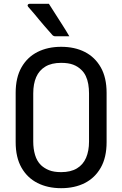

<svg xmlns="http://www.w3.org/2000/svg" viewBox="-20 -965 640 1005"><path d="M300 -720Q371 -720 424 -693Q477 -666 507.5 -612.5Q538 -559 538 -479V-221Q538 -141 507.5 -87.5Q477 -34 424 -7Q371 20 300 20Q230 20 176.5 -7Q123 -34 92.5 -87.5Q62 -141 62 -221V-479Q62 -559 92.5 -612.5Q123 -666 176.5 -693Q230 -720 300 -720ZM154 -224Q154 -186 163.5 -154Q173 -122 194 -101Q212 -84 237 -74Q262 -64 300 -64Q350 -64 382.5 -83.5Q415 -103 430.5 -139Q446 -175 446 -224V-476Q446 -502 442 -525Q438 -548 429 -567Q420 -586 406 -599Q388 -617 363 -626.5Q338 -636 300 -636Q250 -636 217.5 -616.5Q185 -597 169.5 -561.5Q154 -526 154 -476ZM236 -945Q256 -914 273 -887Q290 -860 307.5 -833Q325 -806 343 -775Q331 -775 321 -775Q311 -775 299 -775Q287 -775 270 -775Q264 -775 259.5 -777.5Q255 -780 253 -783Q229 -810 213.5 -828Q198 -846 185.5 -861Q173 -876 159.5 -892.5Q146 -909 127 -930Q123 -935 125.5 -940Q128 -945 134 -945Q155 -945 168.5 -945Q182 -945 197 -945Q212 -945 236 -945Z"/></svg>

Font: RecMonoLinear Nerd Font Mono
Style: Regular
Weight: 400
Monospace: yes
Version: Version 1.085; ttfautohint (v1.8.4.7-5d5b);Nerd Fonts 3.2.1